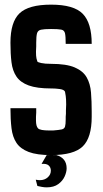

<svg xmlns="http://www.w3.org/2000/svg" viewBox="-20 -668 442 827"><path d="M200 0Q139 0 103.5 -13.5Q68 -27 51 -52.5Q34 -78 29.5 -116Q25 -154 25 -202H136V-183L135 -165V-149Q135 -124 144 -115Q153 -106 192 -106H209Q234 -108 245.5 -110.5Q257 -113 260 -122.5Q263 -132 263 -154V-165L264 -178V-192L265 -218Q265 -225 264.5 -239Q264 -253 260 -273Q256 -282 237.5 -284.5Q219 -287 204 -287H200Q139 -287 103.5 -300Q68 -313 51 -338Q34 -363 29.5 -399.5Q25 -436 25 -484Q25 -573 64 -610.5Q103 -648 200 -648Q298 -648 336.5 -608.5Q375 -569 375 -479H263Q263 -511 260 -524.5Q257 -538 243.5 -540.5Q230 -543 200 -543Q170 -543 156.5 -540Q143 -537 139.5 -524.5Q136 -512 136 -484V-468L135 -445Q135 -440 135.5 -428.5Q136 -417 141 -403Q142 -400 157.5 -396.5Q173 -393 200 -393Q266 -393 302 -377.5Q338 -362 353.5 -334.5Q369 -307 372 -269.5Q375 -232 375 -187V-165Q375 -75 336.5 -37.5Q298 0 200 0ZM181 139Q171 139 160 137Q149 135 141 133L134 106Q139 107 143.5 107.5Q148 108 152 108Q172 108 185.5 96Q199 84 199 67Q199 53 189.5 44.5Q180 36 159 38L181 0H223Q267 13 267 57Q267 73 258.5 92Q250 111 231 125Q212 139 181 139Z"/></svg>

Font: New Amsterdam
Style: Regular
Weight: 400
Designer: Vladimir Nikolic
Foundry: Vladimir Nikolic
Version: Version 1.000; ttfautohint (v1.8.4.7-5d5b)